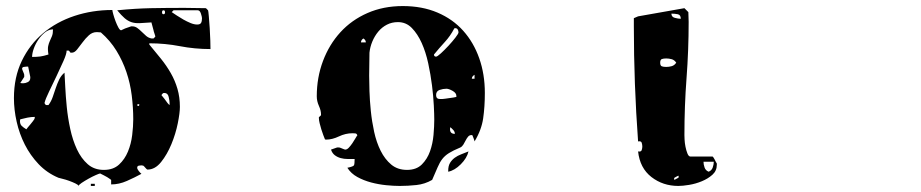

<svg xmlns="http://www.w3.org/2000/svg" viewBox="-20 -587 3040 634"><path d="M667 -553Q668 -551 669.5 -533.5Q671 -516 672.5 -494.5Q674 -473 674.5 -452.5Q675 -432 675 -425Q623 -425 574 -434.5Q525 -444 473 -444V-440Q493 -416 511.5 -393Q530 -370 544 -345.5Q558 -321 566 -293.5Q574 -266 574 -234Q574 -214 567 -179.5Q560 -145 546 -111Q532 -77 512 -52Q492 -27 467 -27Q465 -27 460 -33Q455 -39 453 -40L447 -41Q444 -41 438.5 -40Q433 -39 433 -33Q433 -29 438 -22.5Q443 -16 447 -13Q425 -1 399 10.5Q373 22 347 22V7Q347 7 343 4Q339 1 334 -2Q329 -5 323 -8Q317 -11 313 -13Q313 -14 310 -14Q308 -14 296.5 -9Q285 -4 272.5 3Q260 10 249.5 17Q239 24 240 27Q238 23 228.5 18.5Q219 14 208 10Q197 6 186.5 3.5Q176 1 173 0Q135 -16 107.5 -45Q80 -74 62 -109.5Q44 -145 35 -185Q26 -225 26 -263Q26 -332 52 -386Q78 -440 122.5 -477.5Q167 -515 226 -534.5Q285 -554 351 -554Q351 -551 354 -540Q357 -529 361.5 -517Q366 -505 371 -496Q376 -487 380 -487Q381 -487 386.5 -490Q392 -493 393 -493L413 -500H417Q426 -500 433.5 -494.5Q441 -489 448 -482Q455 -475 462.5 -468.5Q470 -462 480 -460H487Q488 -461 490.5 -463.5Q493 -466 493 -467Q493 -468 490 -476.5Q487 -485 487 -487L480 -513Q456 -511 440.5 -510.5Q425 -510 413.5 -514Q402 -518 391.5 -527Q381 -536 367 -553Q427 -559 478 -560Q529 -561 589 -561L660 -560ZM520 -540Q525 -540 525 -546.5Q525 -553 520 -553Q515 -553 515 -546.5Q515 -540 520 -540ZM547 -547Q553 -543 563.5 -536Q574 -529 585.5 -522.5Q597 -516 609 -511Q621 -506 631 -506Q641 -506 644 -511.5Q647 -517 647 -527Q647 -531 643.5 -542Q640 -553 633 -553H553ZM155 -490Q141 -490 128.5 -480Q116 -470 106.5 -456Q97 -442 91.5 -426.5Q86 -411 86 -399Q102 -399 113 -400.5Q124 -402 140 -407Q137 -425 139 -434.5Q141 -444 144.5 -451.5Q148 -459 151.5 -467.5Q155 -476 155 -490ZM140 -240Q149 -252 154 -266.5Q159 -281 164 -296Q169 -311 175.5 -324.5Q182 -338 193 -347Q194 -330 195.5 -299.5Q197 -269 200.5 -233.5Q204 -198 212 -161Q220 -124 234 -94Q248 -64 269.5 -45Q291 -26 323 -26Q354 -26 373 -43.5Q392 -61 402.5 -86.5Q413 -112 416.5 -141Q420 -170 420 -193Q420 -232 415 -272Q410 -312 397.5 -349Q385 -386 364.5 -419.5Q344 -453 313 -480L300 -481Q285 -481 273.5 -470.5Q262 -460 252.5 -447Q243 -434 234.5 -423.5Q226 -413 217 -413H213L212 -414Q210 -416 210 -417L207 -420H200Q200 -409 189.5 -385.5Q179 -362 166.5 -335.5Q154 -309 142 -284.5Q130 -260 127 -247Q129 -241 133 -240ZM80 -333 73 -367H67Q64 -367 58.5 -366Q53 -365 53 -360Q53 -358 56.5 -350Q60 -342 60 -340V-333Q59 -331 53.5 -323Q48 -315 47 -313Q50 -312 57 -312Q64 -312 72 -316Q80 -320 80 -330ZM540 -247Q540 -254 537 -267Q534 -280 523 -280H520Q517 -279 513 -273Q516 -270 523.5 -260Q531 -250 533 -247Q536 -243 540 -240ZM440 -240Q441 -243 437 -243Q433 -243 433 -240Q434 -237 436.5 -237Q439 -237 440 -240ZM95 -201Q83 -201 70.5 -198.5Q58 -196 47 -193Q46 -191 46 -187Q46 -177 51.5 -171.5Q57 -166 67 -160Q68 -162 72 -166.5Q76 -171 80.5 -176.5Q85 -182 88.5 -186.5Q92 -191 93 -193Q94 -194 94.5 -197Q95 -200 95 -201ZM280 27V20H293V27Z M1040 -210Q1040 -222 1033 -237.5Q1026 -253 1026 -269Q1026 -331 1046.5 -385.5Q1067 -440 1104 -480.5Q1141 -521 1193.5 -544Q1246 -567 1310 -567Q1374 -567 1424.5 -545.5Q1475 -524 1509.5 -485.5Q1544 -447 1562.5 -394.5Q1581 -342 1581 -280Q1581 -235 1575.5 -196.5Q1570 -158 1547 -120Q1547 -122 1544 -130Q1541 -138 1540 -140Q1540 -141 1537 -141Q1530 -141 1525.5 -135.5Q1521 -130 1517.5 -123Q1514 -116 1510 -109.5Q1506 -103 1500 -100Q1476 -90 1462.5 -81.5Q1449 -73 1440.5 -62Q1432 -51 1425 -34.5Q1418 -18 1407 7Q1383 21 1355 24Q1327 27 1300 27Q1280 27 1255 24.5Q1230 22 1205.5 15.5Q1181 9 1160 -2.5Q1139 -14 1127 -33Q1147 -37 1149 -41.5Q1151 -46 1151 -62Q1140 -62 1128 -62Q1116 -62 1105 -65Q1094 -68 1085.5 -74.5Q1077 -81 1073 -93L1093 -100H1100Q1102 -100 1110 -96.5Q1118 -93 1120 -93Q1126 -93 1132 -99.5Q1138 -106 1143.5 -114Q1149 -122 1153.5 -130Q1158 -138 1160 -140Q1158 -146 1153.5 -146.5Q1149 -147 1144 -147Q1121 -147 1099 -136.5Q1077 -126 1057 -126Q1054 -126 1053 -127Q1051 -132 1047.5 -141Q1044 -150 1041 -160Q1038 -170 1035.5 -180Q1033 -190 1033 -197V-200Q1034 -201 1037 -203.5Q1040 -206 1040 -207ZM1414 -192Q1414 -208 1412.5 -238.5Q1411 -269 1406.5 -305Q1402 -341 1394 -378Q1386 -415 1372.5 -445Q1359 -475 1340 -494.5Q1321 -514 1294 -514Q1274 -514 1257.5 -505.5Q1241 -497 1229 -482.5Q1217 -468 1209.5 -450Q1202 -432 1200 -413L1199 -337Q1199 -317 1200 -286Q1201 -255 1204.5 -220.5Q1208 -186 1215.5 -151.5Q1223 -117 1237 -89Q1251 -61 1272 -43.5Q1293 -26 1324 -26Q1355 -26 1373 -44Q1391 -62 1400 -87.5Q1409 -113 1411.5 -141.5Q1414 -170 1414 -192ZM1494 -480Q1494 -485 1491.5 -489.5Q1489 -494 1483 -494Q1481 -494 1480 -493Q1467 -468 1449 -448.5Q1431 -429 1413 -407Q1413 -400 1420 -400Q1424 -400 1436 -411Q1448 -422 1461 -436Q1474 -450 1484 -463Q1494 -476 1494 -480ZM1188 -447Q1188 -455 1180 -460Q1172 -455 1172 -447ZM1547 -340Q1538 -335 1538 -327H1547ZM1487 -270Q1487 -280 1474.5 -287Q1462 -294 1454 -294Q1443 -294 1431.5 -290Q1420 -286 1420 -273Q1420 -260 1433 -260H1440Q1443 -260 1449.5 -261Q1456 -262 1463.5 -263Q1471 -264 1477.5 -265Q1484 -266 1487 -267ZM1482 -145Q1482 -152 1477 -157.5Q1472 -163 1467 -167Q1466 -164 1466 -160Q1466 -145 1482 -145ZM1460 -23Q1460 -39 1466 -49Q1472 -59 1481.5 -66Q1491 -73 1503 -77.5Q1515 -82 1527 -87Q1522 -65 1501.5 -44.5Q1481 -24 1460 -20Z M2347 -43Q2347 -23 2332.5 -10Q2318 3 2297.5 11.5Q2277 20 2255.5 23.5Q2234 27 2220 27Q2169 27 2131 -2.5Q2093 -32 2087 -87Q2097 -85 2099 -91.5Q2101 -98 2101 -103Q2101 -109 2099 -115.5Q2097 -122 2087 -120Q2080 -216 2076.5 -310.5Q2073 -405 2073 -501V-527L2087 -533L2240 -560L2253 -547L2254 -515Q2254 -421 2247 -329Q2240 -237 2240 -141Q2240 -138 2240.5 -126.5Q2241 -115 2243.5 -102.5Q2246 -90 2250 -80Q2254 -70 2260 -70H2333Q2334 -70 2336.5 -66Q2339 -62 2340 -60Q2341 -58 2343.5 -53Q2346 -48 2347 -47ZM2228 -525Q2228 -538 2218 -540Q2208 -542 2197 -542Q2197 -531 2208.5 -528Q2220 -525 2228 -525ZM2213 -380Q2207 -389 2198 -391.5Q2189 -394 2180 -394Q2171 -394 2165.5 -392Q2160 -390 2160 -380Q2160 -370 2165.5 -368Q2171 -366 2180 -366Q2189 -366 2198 -368.5Q2207 -371 2213 -380ZM2303 -53Q2303 -44 2306.5 -34Q2310 -24 2320 -20Q2330 -24 2333.5 -34Q2337 -44 2337 -53ZM2220 0Q2221 -1 2221 -3Q2221 -6 2220 -7Q2218 -6 2213 -3.5Q2208 -1 2207 0Q2206 1 2206 3Q2206 6 2207 7Z"/></svg>

Font: Genkaimincho
Style: Regular
Weight: 800
Designer: Dr. Ken Lunde (project architect, glyph set definition & overall production); Masataka HATTORI \u670D \u90E8 \u6B63 \u8C
Foundry: Adobe Systems Incorporated
Version: Version 1.00